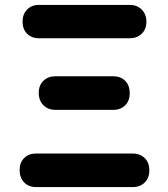

<svg xmlns="http://www.w3.org/2000/svg" viewBox="-20 -763 687 783"><path d="M128 0Q97 0 78.5 -19Q60 -38 60 -70Q60 -100 78.5 -118.5Q97 -137 128 -137H521Q551 -137 570 -118.5Q589 -100 589 -68Q589 -37 570 -18.5Q551 0 521 0ZM206 -315Q176 -315 157 -334Q138 -353 138 -384Q138 -415 157 -433.5Q176 -452 206 -452H442Q472 -452 490.5 -433.5Q509 -415 509 -383Q509 -352 490.5 -333.5Q472 -315 442 -315ZM139 -607Q109 -607 90.5 -625.5Q72 -644 72 -675Q72 -705 90.5 -724Q109 -743 139 -743H509Q539 -743 558 -724Q577 -705 577 -674Q577 -644 558 -625.5Q539 -607 509 -607Z"/></svg>

Font: Chiron GoRound TC EB
Style: Regular
Weight: 700
Designer: Ryoko NISHIZUKA 西塚涼子 (kana, bopomofo & ideographs); Paul D. Hunt (Latin, Greek & Cyrillic); Sandoll Communications 산돌커뮤니
Foundry: Adobe
Version: Version 1.000;hotconv 1.1.1;makeotfexe 2.6.0